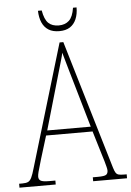

<svg xmlns="http://www.w3.org/2000/svg" viewBox="-62 -927 664 971"><g transform="rotate(-5 270.0 -441.5)"><path d="M-3 0V-20H14Q33 -20 43 -25Q53 -30 60.5 -45.5Q68 -61 77 -93L263 -714H282L477 -59Q482 -42 487.5 -33.5Q493 -25 502.5 -22.5Q512 -20 531 -20H543V0H371V-20H396Q430 -20 439 -26.5Q448 -33 448 -48Q448 -55 444.5 -68Q441 -81 437 -96Q433 -111 429 -122L390 -251H154L118 -134Q115 -122 109.5 -104.5Q104 -87 100 -71.5Q96 -56 96 -47Q96 -33 106.5 -26.5Q117 -20 150 -20H181V0ZM162 -276H383L319 -497Q309 -532 300 -562.5Q291 -593 284 -618.5Q277 -644 272 -661Q269 -645 261.5 -620Q254 -595 246 -566.5Q238 -538 230 -511ZM267 -771Q234 -771 212.5 -784.5Q191 -798 180 -823Q169 -848 168 -883H187Q195 -837 214 -818.5Q233 -800 267 -800Q299 -800 319 -818.5Q339 -837 346 -883H364Q364 -849 353 -823.5Q342 -798 321 -784.5Q300 -771 267 -771Z"/></g></svg>

Font: Noto Serif Khmer Condensed Thin
Style: Regular
Weight: 250
Width: 3
Designer: Danh Hong and the Monotype Design Team
Foundry: Monotype Imaging Inc.
Version: Version 2.004